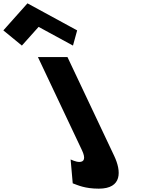

<svg xmlns="http://www.w3.org/2000/svg" viewBox="-268 -855 853 1150"><path d="M-247.9 -673 -136.9 -582 -36.8 -694 169.1 -582 194.1 -673 -103.5 -835ZM-40.8 -513H136.2L416.1 79C459.1 170 464.8 275 323.8 275C239.8 275 197.8 254 167.6 243L155 100C155 100 185.1 115 207.1 115C237.1 115 245.7 93 223 45Z"/></svg>

Font: Hussar
Style: BdOpOblFive
Weight: 700
Foundry: Cannot Into Space Fonts
Version: Version 2.00